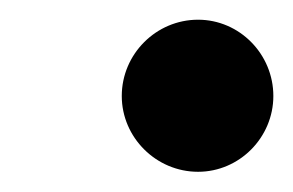

<svg xmlns="http://www.w3.org/2000/svg" viewBox="-20 -510 290 190"><path d="M100.5 -415C100.5 -374 134.5 -340 176 -340C217 -340 250.5 -374 250.5 -415C250.5 -456.5 217 -490.5 176 -490.5C134.5 -490.5 100.5 -456.5 100.5 -415Z"/></svg>

Font: Bodoni* 96pt Medium
Style: Italic
Weight: 500
Italic angle: -13°
Version: Version 2.3